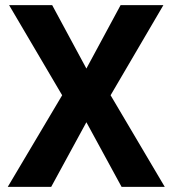

<svg xmlns="http://www.w3.org/2000/svg" viewBox="-20 -731 675 751"><path d="M184.1 -710.9 317.9 -462.9 451.7 -710.9H619.1L412.6 -358.4L624.5 0H455.6L317.9 -252.9L180.2 0H10.3L223.1 -358.4L15.6 -710.9Z"/></svg>

Font: Vazirmatn RD FD
Style: Bold
Weight: 700
Designer: Saber Rastikerdar
Foundry: Saber Rastikerdar
Version: Version 33.003